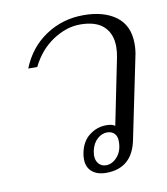

<svg xmlns="http://www.w3.org/2000/svg" viewBox="-69 -623 603 692"><g transform="rotate(-10 232.0 -277.0)"><path d="M194 -52Q194 -66 196 -74Q204 -116 232 -137.5Q260 -159 294 -159Q317 -159 326 -151L375 -393Q379 -412 379 -432Q379 -479 350.5 -506Q322 -533 264 -533Q214 -533 164.5 -500.5Q115 -468 86 -409H53Q82 -482 143.5 -523Q205 -564 282 -564Q357 -564 401.5 -530.5Q446 -497 446 -431Q446 -406 441 -385L381 -94Q362 10 265 10Q232 10 213 -6.5Q194 -23 194 -52ZM329 -94Q329 -113 319 -123Q309 -133 293 -133Q273 -133 256.5 -118Q240 -103 234 -76Q232 -64 232 -60Q232 -40 242.5 -28.5Q253 -17 269 -17Q292 -17 310.5 -38Q329 -59 329 -94Z"/></g></svg>

Font: Trirong Light
Style: Italic
Weight: 300
Italic angle: -12°
Designer: Katatrad Team
Foundry: CadsonDemak
Version: Version 1.001